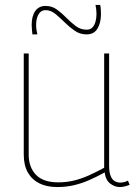

<svg xmlns="http://www.w3.org/2000/svg" viewBox="-20 -746 549 776"><path d="M211 10Q169 10 139 -5Q109 -20 92.5 -49Q76 -78 76 -121V-530H96V-121Q96 -70 125.5 -39.5Q155 -9 215 -9Q249 -9 279.5 -16.5Q310 -24 340 -37.5Q370 -51 401 -68V-530H421V-76Q421 -51 427 -35.5Q433 -20 443.5 -14Q454 -8 466 -8Q482 -8 497 -16L504 1Q496 4 489.5 6Q483 8 476.5 9Q470 10 464 10Q444 10 425.5 -4Q407 -18 403 -49Q372 -32 341.5 -18.5Q311 -5 279 2.5Q247 10 211 10ZM111 -607Q110 -617 109 -627Q108 -637 108 -645Q108 -681 122.5 -701.5Q137 -722 164 -722Q190 -722 210 -707.5Q230 -693 248.5 -674Q267 -655 286.5 -640.5Q306 -626 330 -626Q345 -626 353.5 -635Q362 -644 366 -658.5Q370 -673 370 -689Q370 -698 369 -707.5Q368 -717 366 -726H385Q387 -716 387.5 -706.5Q388 -697 388 -688Q388 -654 374 -630.5Q360 -607 330 -607Q303 -607 281.5 -622Q260 -637 241 -656Q222 -675 203.5 -690Q185 -705 164 -705Q146 -705 136 -688.5Q126 -672 126 -645Q126 -635 127.5 -625Q129 -615 131 -607Z"/></svg>

Font: Georama ExtraCondensed Thin Thin
Style: Regular
Weight: 250
Version: Version 1.001